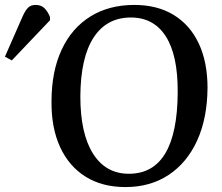

<svg xmlns="http://www.w3.org/2000/svg" viewBox="-151 -745 900 779"><path d="M58 -333Q58 -455 99 -543Q140 -631 215.5 -678Q291 -725 394 -725Q487 -725 553.5 -684.5Q620 -644 655.5 -568.5Q691 -493 691 -388Q690 -265 649 -175Q608 -85 533.5 -35.5Q459 14 358 14Q264 14 196.5 -28Q129 -70 93 -148Q57 -226 58 -333ZM175 -354Q175 -203 226.5 -121.5Q278 -40 372 -40Q568 -40 570 -370Q571 -520 522 -597Q473 -674 380 -674Q282 -674 229 -593Q176 -512 175 -354ZM-103 -500 -131 -515 -59 -679Q-48 -703 -37 -714Q-26 -725 -6 -725Q15 -725 28.5 -712.5Q42 -700 52 -676V-663Z"/></svg>

Font: Literata 36pt Medium
Style: Italic
Weight: 500
Italic angle: -2°
Designer: Latin by Veronika Burian and Jose Scaglione. Greek by Irene Vlachou. Cyrillic by Vera Evstafieva
Foundry: TypeTogether
Version: Version 3.002